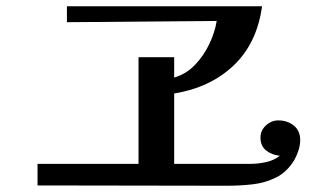

<svg xmlns="http://www.w3.org/2000/svg" viewBox="-20 -658 1040 614"><path d="M940 -210Q940 -194 934.5 -177Q929 -160 921 -146Q898 -108 863 -90.5Q828 -73 787.5 -68.5Q747 -64 706 -64Q555 -64 403.5 -64.5Q252 -65 100 -65V-134H423V-475H537V-410Q575 -421 603 -450Q631 -479 649 -516.5Q667 -554 673 -591L194 -587V-638H818Q802 -520 727.5 -449Q653 -378 537 -359V-134H782Q805 -134 830.5 -139.5Q856 -145 875 -160Q850 -162 831.5 -176.5Q813 -191 813 -218Q813 -241 830.5 -257Q848 -273 870 -273Q899 -273 919.5 -256.5Q940 -240 940 -210Z"/></svg>

Font: Kaisei Decol
Style: Bold
Weight: 700
Designer: Font-Kai, 金井和夫
Foundry: KAZUO KANAI
Version: Version 5.003